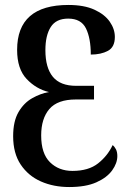

<svg xmlns="http://www.w3.org/2000/svg" viewBox="-20 -744 527 774"><path d="M259 10Q196 10 145 -12.5Q94 -35 63.5 -80.5Q33 -126 33 -195Q33 -255 54.5 -292Q76 -329 109.5 -348Q143 -367 177 -373Q126 -385 87.5 -425.5Q49 -466 49 -543Q49 -724 256 -724Q319 -724 360.5 -705Q402 -686 422.5 -656.5Q443 -627 443 -595Q443 -554 415 -539Q387 -524 346 -524Q346 -590 326.5 -629.5Q307 -669 255 -669Q206 -669 184.5 -635Q163 -601 163 -542Q163 -471 193 -434.5Q223 -398 287 -398H359V-343H286Q212 -343 179 -304.5Q146 -266 146 -198Q146 -125 181.5 -90Q217 -55 272 -55Q337 -55 375.5 -85.5Q414 -116 434 -159Q442 -153 447.5 -142Q453 -131 453 -115Q453 -86 432 -57Q411 -28 368.5 -9Q326 10 259 10Z"/></svg>

Font: Noto Serif ExtraCondensed SemiBold
Style: Regular
Weight: 600
Width: 2
Designer: Monotype Design Team
Foundry: Monotype Imaging Inc.
Version: Version 2.015; ttfautohint (v1.8.4.7-5d5b)